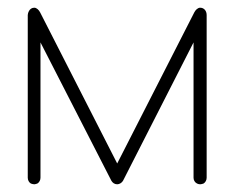

<svg xmlns="http://www.w3.org/2000/svg" viewBox="-20 -478 605 498"><path d="M69 -458C55 -458 52 -442 52 -439V-17C52 -11 55 -5 60 -2C63 -1 66 0 69 0C71 0 74 -1 77 -2C82 -5 85 -11 85 -17V-368L269 -9C272 -4 277 0 284 0C290 0 296 -4 299 -9L482 -368V-17C482 -11 485 -5 491 -2C493 -1 496 0 499 0C502 0 505 -1 508 -2C513 -5 516 -11 516 -17V-439C516 -449 510 -458 499 -458C493 -458 487 -452 484 -446L284 -54L84 -446C81 -452 75 -458 69 -458Z"/></svg>

Font: LetsTrace
Style: basic
Weight: 500
Version: Version 002.000